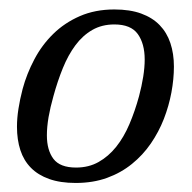

<svg xmlns="http://www.w3.org/2000/svg" viewBox="-20 -747 415 414"><path d="M28.8 -555.2Q37.6 -587.9 54 -618.9Q70.3 -649.9 94.7 -673.8Q119.1 -697.8 152.1 -712.2Q185.1 -726.6 226.6 -726.6Q260.3 -726.6 284.4 -717.8Q308.6 -709 324.2 -692.9Q339.8 -676.8 347.4 -654.1Q355 -631.3 355 -603.5Q355 -576.7 349.6 -547.6Q344.2 -518.6 333.3 -490.5Q322.3 -462.4 305.2 -437.5Q288.1 -412.6 264.6 -393.6Q241.2 -374.5 210.9 -363.5Q180.7 -352.5 143.1 -352.5Q109.9 -352.5 85.9 -361.1Q62 -369.6 46.6 -385.3Q31.2 -400.9 23.9 -423.3Q16.6 -445.8 16.6 -473.6Q16.6 -492.2 19.8 -512.5Q22.9 -532.7 28.8 -555.2ZM95.2 -539.6Q88.4 -515.6 84.7 -494.4Q81.1 -473.1 81.1 -455.1Q81.1 -423.3 95.2 -404.5Q109.4 -385.7 144 -385.7Q171.4 -385.7 192.6 -397.7Q213.9 -409.7 230.5 -430.4Q247.1 -451.2 259 -479.2Q271 -507.3 279.8 -539.6Q285.6 -561.5 288.8 -581.5Q292 -601.6 292 -618.7Q292 -652.8 277.1 -673.6Q262.2 -694.3 226.6 -694.3Q199.7 -694.3 179 -682.4Q158.2 -670.4 142.6 -649.4Q127 -628.4 115.5 -600.1Q104 -571.8 95.2 -539.6Z"/></svg>

Font: Arian AMU Serif
Style: Italic
Weight: 400
Italic angle: -15°
Designer: Ruben Hakobyan (Tarumian)
Foundry: Ruben Hakobyan (Tarumian)
Version: Version 1.002